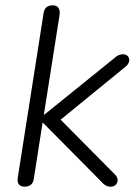

<svg xmlns="http://www.w3.org/2000/svg" viewBox="-20 -696 524 722"><path d="M72 6C92 6 104 -3 107 -23L140 -234H142L357 -17C372 0 381 6 397 6C420 6 432 -19 413 -39L208 -246L453 -446C476 -465 466 -492 443 -492C429 -492 420 -487 407 -475L147 -265H145L204 -640C207 -663 198 -676 179 -676C159 -676 147 -667 144 -647L47 -29C43 -6 53 6 72 6Z"/></svg>

Font: SN Pro Light
Style: Italic
Weight: 300
Italic angle: -8.99998°
Designer: Tobias Whetton
Foundry: Supernotes
Version: Version 1.001;Glyphs 3.2 (3249)